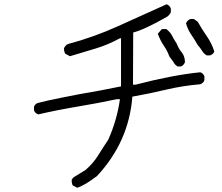

<svg xmlns="http://www.w3.org/2000/svg" viewBox="-20 -792 1040 898"><path d="M341 86 320 75Q315 65 315 50Q319 41 325.5 36.5Q332 32 380 3Q416 -28 439.5 -66Q463 -104 486 -138Q527 -229 541 -328H526Q436 -309 343 -293.5Q250 -278 159 -257Q144 -262 139 -276V-293Q141 -299 148.5 -306.5Q156 -314 354 -352Q450 -368 546 -388V-613H541Q484 -582 425.5 -564.5Q367 -547 307 -529L285 -541Q279 -553 279 -566Q287 -582 298 -586Q418 -618 532 -669.5Q646 -721 759 -772Q774 -767 779 -752V-735Q773 -722 762 -714Q655 -653 603 -640L602 -396H614Q787 -441 917 -454Q931 -449 936 -435V-417Q932 -404 917 -398Q834 -391 756 -372.5Q678 -354 599 -340Q583 -129 434 31Q375 76 341 86ZM826 -481H811Q796 -490 790 -504L772 -528Q764 -552 747 -577Q730 -602 718 -634L737 -656H758Q777 -641 785 -624.5Q793 -608 806 -589Q816 -563 831 -546Q845 -527 845 -501Q839 -486 826 -481ZM963 -533H947Q934 -540 925 -554.5Q916 -569 905 -581Q891 -606 874.5 -630Q858 -654 850 -683Q856 -697 870 -703H887L905 -690Q924 -656 947 -623Q970 -590 982 -552Q980 -540 963 -533Z"/></svg>

Font: Yozai
Style: Regular
Weight: 400
Designer: LXGW / Y.OzVox
Foundry: LXGW / Y.OzVox
Version: Version 0.861;October 22, 2024